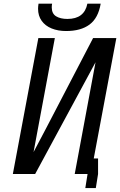

<svg xmlns="http://www.w3.org/2000/svg" viewBox="-20 -928 640 1024"><path d="M183 -881.5Q183 -892.5 185.5 -908.5H258Q256 -899 256 -889Q256 -855.5 279 -841.2Q302 -827 339.5 -827Q430 -827 446 -908.5H517Q504 -831.5 457.5 -797Q411 -762.5 332.5 -762.5Q289.5 -762.5 255.5 -776.2Q221.5 -790 202.2 -817Q183 -844 183 -881.5ZM184.5 -725H272.5L159 -117L225.5 -243L476.5 -725H600.5L480 -83H503V0L491 75H435L447 0H378.5L489.5 -596L167.5 0H48.5Z"/></svg>

Font: JuliaMono
Style: Italic
Weight: 400
Italic angle: -9°
Monospace: yes
Designer: cormullion
Foundry: corm
Version: Version 0.057; ttfautohint (v1.8.4)